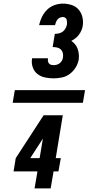

<svg xmlns="http://www.w3.org/2000/svg" viewBox="-20 -873 540 1061"><path d="M277 -440Q252 -440 228.5 -445Q205 -450 187 -464Q169 -478 161 -501Q153 -524 157 -548Q157 -549 157 -549.5Q157 -550 157 -551H245Q245 -551 245 -550.5Q245 -550 245 -550Q244 -542 245 -535Q246 -528 250.5 -522.5Q255 -517 262 -515Q269 -513 277 -513Q285 -513 294 -515.5Q303 -518 310.5 -524Q318 -530 322.5 -538.5Q327 -547 328 -556Q330 -568 327 -580Q324 -592 315.5 -600Q307 -608 295 -610.5Q283 -613 271 -613L283 -686Q294 -686 305.5 -688.5Q317 -691 326.5 -698Q336 -705 342 -716Q348 -727 350 -738Q351 -745 350.5 -752Q350 -759 348 -765.5Q346 -772 340 -775.5Q334 -779 327 -779Q319 -779 311 -775.5Q303 -772 297.5 -765Q292 -758 289 -750Q286 -742 284 -734H196Q201 -757 211.5 -779Q222 -801 239.5 -818.5Q257 -836 280.5 -844.5Q304 -853 327 -853Q352 -853 375.5 -845.5Q399 -838 414.5 -820Q430 -802 435.5 -778Q441 -754 437 -729Q435 -716 429.5 -704Q424 -692 416 -681Q408 -670 397 -661.5Q386 -653 374 -647Q386 -639 395 -628Q404 -617 409 -603Q414 -589 415.5 -574Q417 -559 415 -544Q411 -521 398 -500Q385 -479 365.5 -464.5Q346 -450 322.5 -445Q299 -440 277 -440ZM50 -305 62 -375H450L438 -305ZM171 168 187 74H55L67 1L221 -236H327L288 1H316L303 74H276L260 168ZM199 1 217 -107 147 1Z"/></svg>

Font: Iosevka SS04 Heavy
Style: Italic
Weight: 900
Italic angle: -9°
Monospace: yes
Designer: Belleve Invis
Foundry: Belleve Invis
Version: Version 19.0.0; ttfautohint (v1.8.4)